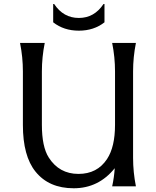

<svg xmlns="http://www.w3.org/2000/svg" viewBox="-20 -958 802 987"><path d="M253.4 -937.5H258.3Q305.7 -865.7 385.3 -865.7Q464.8 -865.7 512.2 -937.5H517.1V-843.3Q462.4 -800.3 385.3 -800.3Q308.1 -800.3 253.4 -843.3ZM678.7 0H556.6Q566.9 -47.4 569.8 -93.3Q486.8 9.8 358.9 9.8Q231.4 9.8 162.6 -75.7Q97.7 -155.8 97.7 -315.4V-590.8Q97.7 -664.1 83 -737.3H210Q195.3 -664.1 195.3 -590.8V-316.4Q195.3 -203.6 230.5 -148.4Q284.2 -64 383.3 -64Q480 -64 530.3 -140.6Q571.3 -202.6 571.3 -316.4V-590.8Q571.3 -664.1 556.6 -737.3H678.7Q664.1 -664.1 664.1 -590.8V-146.5Q664.1 -73.2 678.7 0Z"/></svg>

Font: Classica
Style: Book
Weight: 400
Designer: Wojciech Kalinowski "wmk69" (wmk69@o2.pl)
Foundry: Wojciech Kalinowski "wmk69" (wmk69@o2.pl)
Version: Version 2.1.1; 2021-05-14